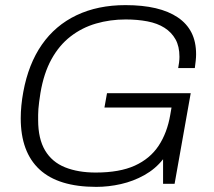

<svg xmlns="http://www.w3.org/2000/svg" viewBox="-20 -718 837 750"><path d="M356 12Q208 12 134.5 -56Q61 -124 61 -256Q61 -280 63.5 -306Q66 -332 71 -359Q91 -468 143.5 -543.5Q196 -619 279 -658.5Q362 -698 470 -698Q537 -698 588 -686Q639 -674 674.5 -650Q710 -626 728 -590.5Q746 -555 746 -506Q746 -494 744.5 -480.5Q743 -467 741 -452H676Q678 -462 679.5 -474Q681 -486 681 -496Q681 -537 665.5 -564.5Q650 -592 622.5 -609.5Q595 -627 556 -634.5Q517 -642 471 -642Q410 -642 355 -626Q300 -610 255.5 -575.5Q211 -541 181 -486.5Q151 -432 138 -355Q135 -336 133 -320.5Q131 -305 130 -292.5Q129 -280 129 -269.5Q129 -259 129 -249Q129 -176 156 -130.5Q183 -85 234 -64.5Q285 -44 354 -44Q447 -44 506.5 -71Q566 -98 599.5 -148.5Q633 -199 645 -269L650 -298H388L398 -354H725L662 0H617V-96Q587 -58 544 -34Q501 -10 452.5 1Q404 12 356 12Z"/></svg>

Font: Archivo SemiBold ExtraLight
Style: Italic
Weight: 250
Italic angle: -10°
Version: Version 2.001